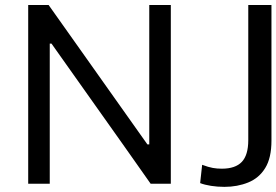

<svg xmlns="http://www.w3.org/2000/svg" viewBox="-20 -733 1103 766"><path d="M92.5 0V-713H174Q238 -623 297 -539.5Q356 -456 413.5 -375L568 -157H575.5V-713H661.5V0H581Q528 -75 470 -157.5Q411.5 -240 341 -339.5L185.5 -559H178.5V0ZM1063 -713V-172Q1063 -103 1038.2 -62.8Q1013.5 -22.5 970.2 -5Q927 12.5 875.5 12.5Q847.5 12.5 822 8.5Q796.5 4.5 778.5 -2.5L786.5 -75.5Q812 -66 829 -63Q846 -60 865 -60Q919 -60 944.8 -87.2Q970.5 -114.5 970.5 -174V-713Z"/></svg>

Font: Heraclito
Style: Regular
Weight: 400
Designer: Kostas Bartsokas (font) & Cristiano Sobral (main changes)
Foundry: Kostas Bartsokas (font) & Cristiano Sobral (main changes)
Version: Version 1.00;July 8, 2020;FontCreator 13.0.0.2655 64-bit